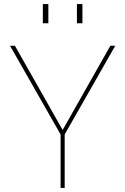

<svg xmlns="http://www.w3.org/2000/svg" viewBox="-20 -921 614 941"><path d="M277 -262 29 -697H53L287 -284L521 -697H545L297 -262V0H277ZM357 -901H384V-807H357ZM190 -901H217V-807H190Z"/></svg>

Font: Hanken Grotesk Thin
Style: Regular
Weight: 100
Designer: Alfredo Marco Pradil
Foundry: Hanken Design Co.
Version: Version 3.014